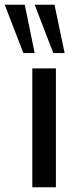

<svg xmlns="http://www.w3.org/2000/svg" viewBox="-63 -794 331 814"><path d="M74 0V-504H174V0ZM36 -569 -43 -774H42L84 -569ZM163 -569 84 -774H168L211 -569Z"/></svg>

Font: Muli SemiBold
Style: Regular
Weight: 600
Designer: Vernon Adams
Foundry: Vernon Adams
Version: Version 2.000